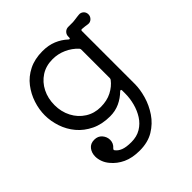

<svg xmlns="http://www.w3.org/2000/svg" viewBox="-205 -657 1062 1062"><g transform="rotate(-45 326.0 -126.0)"><path d="M576 -511Q592 -513 604 -502.5Q616 -492 616 -475Q616 -459 604 -447.5Q592 -436 576 -438Q566 -440 555.5 -441Q545 -442 534 -443H532Q525 -443 525 -435V-21Q525 21 511 69.5Q497 118 468 161Q439 204 393.5 231.5Q348 259 284 259Q226 259 185 240Q144 221 117 188Q101 169 93.5 148Q86 127 86 108Q86 79 102 58.5Q118 38 148 38Q177 38 193.5 57.5Q210 77 210 101Q210 128 189 146Q182 153 186 158Q198 175 221 184Q244 193 284 193Q327 193 358.5 174Q390 155 410 123.5Q430 92 440 54Q450 16 450 -21V-45Q450 -51 447 -52.5Q444 -54 439 -50Q412 -23 377.5 -7Q343 9 302 9Q239 9 191.5 -14Q144 -37 112.5 -74.5Q81 -112 65.5 -158.5Q50 -205 50 -251Q50 -296 65 -342Q80 -388 109.5 -426.5Q139 -465 185 -488Q231 -511 292 -511Q339 -511 375 -496Q411 -481 439 -455Q442 -452 445 -452Q450 -452 450 -459V-467Q450 -483 461 -494Q472 -505 488 -505H525Q528 -505 539.5 -506.5Q551 -508 562 -509.5Q573 -511 576 -511ZM301 -64Q351 -64 387.5 -83Q424 -102 446 -131Q450 -136 450 -142V-365Q450 -371 446 -376Q418 -406 380 -423Q342 -440 300 -440Q248 -440 209.5 -415Q171 -390 149.5 -347.5Q128 -305 128 -252Q128 -200 150.5 -157Q173 -114 212.5 -89Q252 -64 301 -64Z"/></g></svg>

Font: Kiwi Maru
Style: Regular
Weight: 400
Designer: Hiroki-Chan
Version: Version 1.100